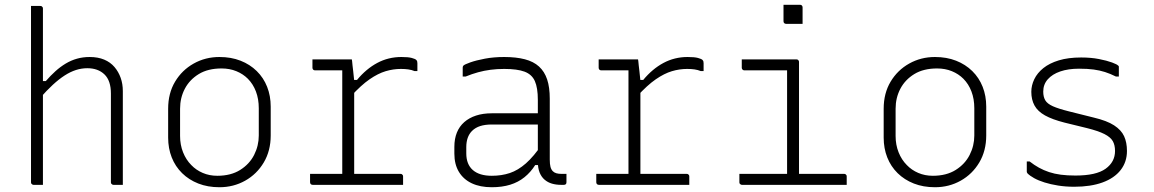

<svg xmlns="http://www.w3.org/2000/svg" viewBox="-20 -775 4840 805"><path d="M121 0Q118 0 115.5 -1.5Q113 -3 111.5 -5Q110 -7 110 -11Q110 -91 110 -170.5Q110 -250 110 -330.5Q110 -411 110 -491Q110 -571 110 -650Q110 -686 110 -712Q110 -738 110 -750Q117 -750 123.5 -750Q130 -750 136.5 -750Q143 -750 149 -750Q153 -750 155 -748.5Q157 -747 158.5 -745Q160 -743 160 -739Q160 -647 160 -554.5Q160 -462 160 -369.5Q160 -277 160 -184.5Q160 -92 160 0Q154 0 147.5 0Q141 0 134.5 0Q128 0 121 0ZM147 -363V-435H172Q192 -458 212.5 -476.5Q233 -495 255.5 -508.5Q278 -522 303 -529Q328 -536 356 -536Q391 -536 417 -525Q443 -514 460 -494Q477 -474 486 -448.5Q495 -423 495 -393Q495 -345 495 -297Q495 -249 495 -201.5Q495 -154 495 -106Q495 -79 495 -52.5Q495 -26 495 0Q485 0 475.5 0Q466 0 456 0Q453 0 450.5 -1.5Q448 -3 446.5 -5Q445 -7 445 -11Q445 -73 445 -135Q445 -197 445 -259Q445 -321 445 -383Q445 -437 418 -463Q391 -489 346 -489Q322 -489 298.5 -481.5Q275 -474 251 -458.5Q227 -443 201.5 -419.5Q176 -396 147 -363Z M900 -536Q949 -536 988.5 -520.5Q1028 -505 1056.5 -477Q1085 -449 1100 -411Q1115 -373 1115 -328V-207Q1115 -143 1086 -94Q1057 -45 1008 -17.5Q959 10 900 10Q851 10 811.5 -5.5Q772 -21 743.5 -49Q715 -77 700 -115Q685 -153 685 -198V-319Q685 -384 714 -432.5Q743 -481 792 -508.5Q841 -536 900 -536ZM909 -488Q852 -488 813.5 -464.5Q775 -441 755 -403Q735 -365 735 -319V-205Q735 -168 747.5 -136.5Q760 -105 782 -83Q802 -62 830 -50Q858 -38 891 -38Q948 -38 987 -62.5Q1026 -87 1045.5 -125.5Q1065 -164 1065 -207V-321Q1065 -360 1053 -391.5Q1041 -423 1019 -445Q999 -465 971 -476.5Q943 -488 909 -488Z M1415 -34V-58Q1415 -74 1415 -89Q1415 -104 1415 -119.5Q1415 -135 1415 -150Q1415 -205 1415 -260Q1415 -315 1415 -370.5Q1415 -426 1415 -480H1403Q1378 -480 1352 -480Q1326 -480 1301 -480Q1296 -480 1293 -483Q1290 -486 1290 -491Q1290 -500 1290 -508.5Q1290 -517 1290 -526Q1304 -526 1318 -526Q1332 -526 1345.5 -526Q1359 -526 1372.5 -526Q1386 -526 1400 -526Q1414 -526 1427.5 -526Q1441 -526 1455 -526Q1455 -526 1455.5 -524Q1456 -522 1456.5 -516.5Q1457 -511 1458 -501Q1459 -491 1461 -475.5Q1463 -460 1465 -437Q1465 -403 1465 -353.5Q1465 -304 1465 -247Q1465 -190 1465 -132.5Q1465 -75 1465 -24ZM1451 -440H1477Q1515 -486 1561.5 -511Q1608 -536 1663 -536Q1692 -536 1706.5 -532Q1721 -528 1725 -524Q1728 -521 1729 -518Q1730 -515 1730 -510Q1730 -502 1730 -493.5Q1730 -485 1730 -477H1718Q1706 -482 1692 -484Q1678 -486 1661 -486Q1629 -486 1597 -476.5Q1565 -467 1529.5 -442.5Q1494 -418 1451 -371ZM1280 -46H1659Q1663 -46 1665 -44.5Q1667 -43 1668.5 -41Q1670 -39 1670 -35Q1670 -29 1670 -23.5Q1670 -18 1670 -12Q1670 -6 1670 0H1291Q1286 0 1283 -3Q1280 -6 1280 -11Q1280 -17 1280 -23Q1280 -29 1280 -34.5Q1280 -40 1280 -46Z M2285 -361Q2285 -330 2285 -298Q2285 -266 2285 -233.5Q2285 -201 2285 -169Q2285 -137 2285 -106Q2285 -87 2288 -75.5Q2291 -64 2298 -57Q2304 -51 2313 -48.5Q2322 -46 2334 -46Q2336 -46 2338.5 -46Q2341 -46 2343 -46H2355Q2355 -37 2355 -28.5Q2355 -20 2355 -11Q2355 -5 2352 -2.5Q2349 0 2344 0Q2339 0 2337 0Q2335 0 2332 0Q2312 0 2294.5 -5Q2277 -10 2263.5 -21.5Q2250 -33 2242.5 -51.5Q2235 -70 2235 -97Q2235 -135 2235 -178Q2235 -221 2235 -259Q2235 -275 2235 -291.5Q2235 -308 2235 -324Q2235 -340 2235 -356Q2235 -407 2222.5 -435Q2210 -463 2179.5 -474.5Q2149 -486 2094 -486Q2064 -486 2037 -482.5Q2010 -479 1984.5 -472Q1959 -465 1932 -454H1920Q1920 -464 1920 -473Q1920 -482 1920 -492Q1920 -495 1921 -497Q1922 -499 1923 -500Q1928 -505 1952 -513.5Q1976 -522 2013 -529Q2050 -536 2094 -536Q2144 -536 2180.5 -526.5Q2217 -517 2240 -496Q2263 -475 2274 -442Q2285 -409 2285 -361ZM1935 -132Q1935 -86 1962.5 -62Q1990 -38 2042 -38Q2083 -38 2117.5 -49.5Q2152 -61 2185 -90Q2218 -119 2254 -172V-83H2224Q2205 -53 2179 -32Q2153 -11 2119 -0.5Q2085 10 2042 10Q1993 10 1958 -6.5Q1923 -23 1904 -54.5Q1885 -86 1885 -131V-159Q1885 -193 1895.5 -219Q1906 -245 1926.5 -263Q1947 -281 1976 -290.5Q2005 -300 2042 -300Q2076 -300 2108 -300Q2140 -300 2173.5 -300Q2207 -300 2245 -300Q2253 -300 2256.5 -294Q2260 -288 2261 -277.5Q2262 -267 2262 -253Q2220 -253 2186.5 -253Q2153 -253 2119.5 -253Q2086 -253 2042 -253Q2014 -253 1993.5 -246.5Q1973 -240 1959 -226Q1947 -214 1941 -197Q1935 -180 1935 -158Z M2615 -34V-58Q2615 -74 2615 -89Q2615 -104 2615 -119.5Q2615 -135 2615 -150Q2615 -205 2615 -260Q2615 -315 2615 -370.5Q2615 -426 2615 -480H2603Q2578 -480 2552 -480Q2526 -480 2501 -480Q2496 -480 2493 -483Q2490 -486 2490 -491Q2490 -500 2490 -508.5Q2490 -517 2490 -526Q2504 -526 2518 -526Q2532 -526 2545.5 -526Q2559 -526 2572.5 -526Q2586 -526 2600 -526Q2614 -526 2627.5 -526Q2641 -526 2655 -526Q2655 -526 2655.5 -524Q2656 -522 2656.5 -516.5Q2657 -511 2658 -501Q2659 -491 2661 -475.5Q2663 -460 2665 -437Q2665 -403 2665 -353.5Q2665 -304 2665 -247Q2665 -190 2665 -132.5Q2665 -75 2665 -24ZM2651 -440H2677Q2715 -486 2761.5 -511Q2808 -536 2863 -536Q2892 -536 2906.5 -532Q2921 -528 2925 -524Q2928 -521 2929 -518Q2930 -515 2930 -510Q2930 -502 2930 -493.5Q2930 -485 2930 -477H2918Q2906 -482 2892 -484Q2878 -486 2861 -486Q2829 -486 2797 -476.5Q2765 -467 2729.5 -442.5Q2694 -418 2651 -371ZM2480 -46H2859Q2863 -46 2865 -44.5Q2867 -43 2868.5 -41Q2870 -39 2870 -35Q2870 -29 2870 -23.5Q2870 -18 2870 -12Q2870 -6 2870 0H2491Q2486 0 2483 -3Q2480 -6 2480 -11Q2480 -17 2480 -23Q2480 -29 2480 -34.5Q2480 -40 2480 -46Z M3280 -34V-58Q3280 -81 3280 -104Q3280 -127 3280 -150Q3280 -183 3280 -216Q3280 -249 3280 -282Q3280 -315 3280 -348Q3280 -381 3280 -414Q3280 -447 3280 -480H3268Q3240 -480 3212.5 -480Q3185 -480 3157.5 -480Q3130 -480 3101 -480Q3098 -480 3095.5 -481.5Q3093 -483 3091.5 -485.5Q3090 -488 3090 -491Q3090 -500 3090 -508.5Q3090 -517 3090 -526Q3128 -526 3166 -526Q3204 -526 3242.5 -526Q3281 -526 3319 -526Q3323 -526 3325 -524.5Q3327 -523 3328.5 -521Q3330 -519 3330 -515Q3330 -466 3330 -418Q3330 -370 3330 -322.5Q3330 -275 3330 -227Q3330 -179 3330 -131Q3330 -83 3330 -34ZM3080 -46H3519Q3523 -46 3525 -44.5Q3527 -43 3528.5 -41Q3530 -39 3530 -35Q3530 -29 3530 -23.5Q3530 -18 3530 -12Q3530 -6 3530 0H3091Q3088 0 3085.5 -1.5Q3083 -3 3081.5 -5Q3080 -7 3080 -11Q3080 -17 3080 -23Q3080 -29 3080 -34.5Q3080 -40 3080 -46ZM3265 -755Q3274 -755 3282.5 -755Q3291 -755 3299.5 -755Q3308 -755 3316.5 -755Q3325 -755 3334 -755Q3339 -755 3342 -752Q3345 -749 3345 -744V-675Q3336 -675 3327.5 -675Q3319 -675 3310.5 -675Q3302 -675 3293.5 -675Q3285 -675 3276 -675Q3271 -675 3268 -678Q3265 -681 3265 -686Z M3900 -536Q3949 -536 3988.5 -520.5Q4028 -505 4056.5 -477Q4085 -449 4100 -411Q4115 -373 4115 -328V-207Q4115 -143 4086 -94Q4057 -45 4008 -17.5Q3959 10 3900 10Q3851 10 3811.5 -5.5Q3772 -21 3743.5 -49Q3715 -77 3700 -115Q3685 -153 3685 -198V-319Q3685 -384 3714 -432.5Q3743 -481 3792 -508.5Q3841 -536 3900 -536ZM3909 -488Q3852 -488 3813.5 -464.5Q3775 -441 3755 -403Q3735 -365 3735 -319V-205Q3735 -168 3747.5 -136.5Q3760 -105 3782 -83Q3802 -62 3830 -50Q3858 -38 3891 -38Q3948 -38 3987 -62.5Q4026 -87 4045.5 -125.5Q4065 -164 4065 -207V-321Q4065 -360 4053 -391.5Q4041 -423 4019 -445Q3999 -465 3971 -476.5Q3943 -488 3909 -488Z M4489 -39Q4576 -39 4615.5 -67.5Q4655 -96 4655 -142Q4655 -167 4645.5 -183.5Q4636 -200 4610.5 -213Q4585 -226 4537 -238L4443 -261Q4392 -274 4361.5 -291Q4331 -308 4317.5 -332.5Q4304 -357 4304 -390Q4304 -417 4316.5 -443Q4329 -469 4354.5 -489.5Q4380 -510 4419.5 -522Q4459 -534 4513 -534Q4554 -534 4587.5 -527.5Q4621 -521 4642.5 -513Q4664 -505 4668 -500Q4670 -499 4670.5 -497.5Q4671 -496 4671 -495Q4671 -494 4671 -492Q4671 -482 4671 -473Q4671 -464 4671 -454H4659Q4635 -466 4613 -473Q4591 -480 4565.5 -483.5Q4540 -487 4504 -487Q4459 -487 4425.5 -475.5Q4392 -464 4373 -442.5Q4354 -421 4354 -391Q4354 -369 4362.5 -354.5Q4371 -340 4394.5 -329.5Q4418 -319 4462 -308L4566 -282Q4621 -269 4651 -249.5Q4681 -230 4693 -204Q4705 -178 4705 -142Q4705 -96 4678.5 -62Q4652 -28 4602.5 -10Q4553 8 4484 8Q4448 8 4416.5 3Q4385 -2 4359.5 -10Q4334 -18 4316 -28Q4298 -38 4288 -48Q4287 -50 4286 -51.5Q4285 -53 4285 -56Q4285 -67 4285 -77.5Q4285 -88 4285 -98H4297Q4316 -83 4336 -72Q4356 -61 4378.5 -53.5Q4401 -46 4428 -42.5Q4455 -39 4489 -39Z"/></svg>

Font: Recursive Monospace Light
Style: Regular
Weight: 300
Version: Version 1.047